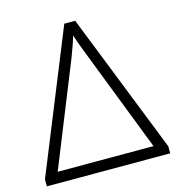

<svg xmlns="http://www.w3.org/2000/svg" viewBox="-107 -810 834 902"><g transform="rotate(-15 310.5 -358.5)"><path d="M10 0V-34L287 -717H340L610 -34V0ZM77 -53H543L348 -556Q342 -570 331 -600Q320 -630 313 -653Q305 -626 295.5 -600Q286 -574 279 -555Z"/></g></svg>

Font: RS Noto Sans Light
Style: Regular
Weight: 300
Designer: Monotype Design Team
Foundry: Monotype Imaging Inc.
Version: Version 3.10